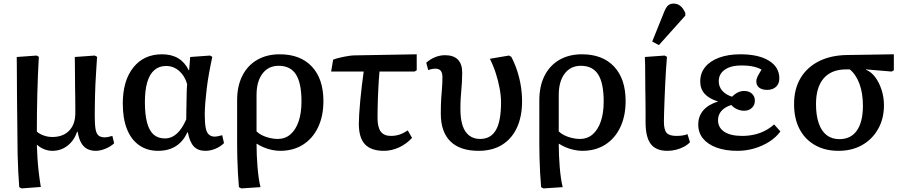

<svg xmlns="http://www.w3.org/2000/svg" viewBox="-20 -825 5032 1068"><path d="M100 223 87 216Q84 176 81.5 129Q79 82 78 33.5Q77 -15 77 -56Q77 -74 76.5 -111Q76 -148 75.5 -196.5Q75 -245 74.5 -296.5Q74 -348 74 -393Q74 -438 73.5 -469.5Q73 -501 73 -508L184 -516L196 -509Q193 -460 191 -407Q189 -354 187.5 -299.5Q186 -245 185.5 -192.5Q185 -140 185 -93Q199 -80 222.5 -71.5Q246 -63 271 -63Q331 -63 365 -98.5Q399 -134 399 -196Q399 -204 399 -227.5Q399 -251 398.5 -283.5Q398 -316 397.5 -351.5Q397 -387 397 -419.5Q397 -452 396.5 -475.5Q396 -499 396 -508L507 -516L520 -509Q517 -461 514.5 -422.5Q512 -384 510.5 -351.5Q509 -319 508.5 -290Q508 -261 507.5 -234.5Q507 -208 507 -181Q507 -133 511.5 -107Q516 -81 528.5 -71Q541 -61 562 -61Q570 -61 581 -63Q592 -65 605 -69L615 -28Q596 -10 567 2Q538 14 512 14Q485 14 464.5 3Q444 -8 431 -31.5Q418 -55 412 -92H409Q392 -43 355.5 -14.5Q319 14 271 14Q248 14 225.5 5Q203 -4 187 -19H185Q186 19 188.5 56.5Q191 94 195.5 133Q200 172 207 215Z M859 14Q798 14 753.5 -17.5Q709 -49 686 -107.5Q663 -166 663 -249Q663 -376 721.5 -449.5Q780 -523 881 -523Q934 -523 971 -501Q1008 -479 1030 -434H1032L1038 -508L1148 -516L1161 -509Q1151 -463 1143 -418.5Q1135 -374 1130 -333Q1125 -292 1122 -255Q1119 -218 1119 -187Q1119 -142 1124 -115Q1129 -88 1142 -76.5Q1155 -65 1175 -65Q1182 -65 1192 -67Q1202 -69 1216 -73L1226 -29Q1206 -9 1178 2.5Q1150 14 1123 14Q1081 14 1058 -10.5Q1035 -35 1025 -89H1022Q1007 -55 983.5 -32Q960 -9 929 2.5Q898 14 859 14ZM897 -55Q934 -55 963.5 -81.5Q993 -108 1016 -161Q1016 -180 1016.5 -205Q1017 -230 1017.5 -257.5Q1018 -285 1018.5 -311Q1019 -337 1021 -357Q1008 -403 976.5 -430.5Q945 -458 904 -458Q865 -458 838.5 -435Q812 -412 799 -367.5Q786 -323 786 -257Q786 -188 798 -143Q810 -98 834.5 -76.5Q859 -55 897 -55Z M1322 223 1309 216Q1306 182 1303.5 138.5Q1301 95 1300 51.5Q1299 8 1299 -26V-267Q1299 -346 1328 -403.5Q1357 -461 1410.5 -492Q1464 -523 1536 -523Q1651 -523 1715 -454.5Q1779 -386 1779 -263Q1779 -179 1749 -116.5Q1719 -54 1665 -20Q1611 14 1538 14Q1517 14 1493 9Q1469 4 1447.5 -5Q1426 -14 1409 -25H1407Q1407 9 1408.5 41.5Q1410 74 1412.5 104.5Q1415 135 1419 163.5Q1423 192 1429 216ZM1524 -52Q1566 -52 1595.5 -77.5Q1625 -103 1641 -149.5Q1657 -196 1657 -261Q1657 -362 1626.5 -410.5Q1596 -459 1530 -459Q1473 -459 1440 -415.5Q1407 -372 1407 -296V-94Q1419 -82 1438 -72.5Q1457 -63 1480.5 -57.5Q1504 -52 1524 -52Z M2116 14Q2044 14 2010 -22.5Q1976 -59 1976 -136Q1976 -156 1978 -190.5Q1980 -225 1984 -266.5Q1988 -308 1993 -350Q1998 -392 2003 -427H1822L1833 -493Q1845 -498 1861 -502Q1877 -506 1894 -509.5Q1911 -513 1926.5 -515Q1942 -517 1954 -517L2298 -523V-434L2286 -427H2091Q2089 -408 2087.5 -384Q2086 -360 2084.5 -332.5Q2083 -305 2082 -276.5Q2081 -248 2080.5 -220.5Q2080 -193 2080 -169Q2080 -117 2098 -93Q2116 -69 2154 -69Q2180 -69 2202.5 -76.5Q2225 -84 2248 -100L2272 -58Q2241 -24 2199.5 -5Q2158 14 2116 14Z M2642 14Q2539 14 2485.5 -38.5Q2432 -91 2432 -193Q2432 -241 2434 -273Q2436 -305 2438.5 -333.5Q2441 -362 2441 -397Q2441 -420 2431.5 -431.5Q2422 -443 2402 -443Q2392 -443 2382 -441Q2372 -439 2362 -435L2351 -476Q2373 -496 2400.5 -507Q2428 -518 2455 -518Q2503 -518 2527 -493.5Q2551 -469 2551 -421Q2551 -392 2549.5 -368.5Q2548 -345 2546 -323Q2544 -301 2542.5 -276Q2541 -251 2541 -218Q2541 -164 2553 -127Q2565 -90 2590 -71Q2615 -52 2650 -52Q2710 -52 2738.5 -101.5Q2767 -151 2767 -255Q2767 -291 2759.5 -332Q2752 -373 2738.5 -415.5Q2725 -458 2705 -498L2811 -516L2824 -509Q2843 -473 2856.5 -432Q2870 -391 2877 -348Q2884 -305 2884 -262Q2884 -176 2855 -114Q2826 -52 2772 -19Q2718 14 2642 14Z M3003 223 2990 216Q2987 182 2984.5 138.5Q2982 95 2981 51.5Q2980 8 2980 -26V-267Q2980 -346 3009 -403.5Q3038 -461 3091.5 -492Q3145 -523 3217 -523Q3332 -523 3396 -454.5Q3460 -386 3460 -263Q3460 -179 3430 -116.5Q3400 -54 3346 -20Q3292 14 3219 14Q3198 14 3174 9Q3150 4 3128.5 -5Q3107 -14 3090 -25H3088Q3088 9 3089.5 41.5Q3091 74 3093.5 104.5Q3096 135 3100 163.5Q3104 192 3110 216ZM3205 -52Q3247 -52 3276.5 -77.5Q3306 -103 3322 -149.5Q3338 -196 3338 -261Q3338 -362 3307.5 -410.5Q3277 -459 3211 -459Q3154 -459 3121 -415.5Q3088 -372 3088 -296V-94Q3100 -82 3119 -72.5Q3138 -63 3161.5 -57.5Q3185 -52 3205 -52Z M3692 14Q3629 14 3600 -24Q3571 -62 3571 -145Q3571 -167 3571 -197.5Q3571 -228 3570.5 -263Q3570 -298 3569.5 -334Q3569 -370 3569 -403.5Q3569 -437 3568.5 -464.5Q3568 -492 3567 -508L3677 -516L3690 -509Q3687 -476 3684.5 -435.5Q3682 -395 3680 -353Q3678 -311 3676.5 -271Q3675 -231 3674 -199.5Q3673 -168 3673 -149Q3673 -103 3688 -86Q3703 -69 3743 -69Q3762 -69 3777.5 -71.5Q3793 -74 3804 -79L3818 -34Q3804 -19 3784 -8.5Q3764 2 3740.5 8Q3717 14 3692 14ZM3645 -574 3608 -594 3674 -758Q3685 -785 3696.5 -795Q3708 -805 3727 -805Q3748 -805 3764 -792.5Q3780 -780 3792 -753V-738Z M4082 14Q4015 14 3966 -4Q3917 -22 3890.5 -54.5Q3864 -87 3864 -132Q3864 -178 3891.5 -210.5Q3919 -243 3973 -260V-261Q3924 -276 3899.5 -303.5Q3875 -331 3875 -372Q3875 -418 3902.5 -452Q3930 -486 3980.5 -504.5Q4031 -523 4099 -523Q4199 -523 4257 -487.5Q4315 -452 4315 -389Q4315 -359 4296.5 -342Q4278 -325 4247 -325Q4219 -325 4203 -337.5Q4187 -350 4187 -372Q4187 -381 4190 -389.5Q4193 -398 4199.5 -410Q4206 -422 4216 -438Q4197 -449 4168.5 -455Q4140 -461 4105 -461Q4046 -461 4012 -437.5Q3978 -414 3978 -373Q3978 -343 3997.5 -320.5Q4017 -298 4052 -287Q4069 -304 4085.5 -311.5Q4102 -319 4120 -319Q4146 -319 4162.5 -304Q4179 -289 4179 -265Q4179 -241 4162.5 -225Q4146 -209 4119 -209Q4100 -209 4081 -217Q4062 -225 4048 -241Q4012 -230 3993 -208Q3974 -186 3974 -157Q3974 -115 4009 -92Q4044 -69 4108 -69Q4144 -69 4176.5 -76.5Q4209 -84 4236.5 -98.5Q4264 -113 4286 -133L4321 -94Q4297 -61 4259.5 -37Q4222 -13 4176.5 0.5Q4131 14 4082 14Z M4644 14Q4569 14 4513 -18Q4457 -50 4427 -108Q4397 -166 4397 -246Q4397 -330 4433 -390.5Q4469 -451 4535.5 -484.5Q4602 -518 4694 -519L4952 -523V-434L4940 -427L4797 -439V-437Q4827 -425 4849 -395Q4871 -365 4884 -324.5Q4897 -284 4897 -239Q4897 -165 4864.5 -107.5Q4832 -50 4775.5 -18Q4719 14 4644 14ZM4649 -51Q4713 -51 4746.5 -99Q4780 -147 4780 -237Q4780 -306 4761 -358Q4742 -410 4707 -439H4687Q4605 -439 4562 -389.5Q4519 -340 4519 -246Q4519 -184 4534 -140Q4549 -96 4578 -73.5Q4607 -51 4649 -51Z"/></svg>

Font: Literata 18pt Medium
Style: Regular
Weight: 500
Designer: Latin by Veronika Burian and Jose Scaglione. Greek by Irene Vlachou. Cyrillic by Vera Evstafieva.
Foundry: TypeTogether
Version: Version 3.103;gftools[0.9.29]